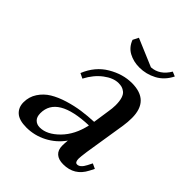

<svg xmlns="http://www.w3.org/2000/svg" viewBox="-178 -718 830 830"><g transform="rotate(45 237.5 -302.5)"><path d="M34.2 -62Q34.2 -95.2 52 -122.3Q69.8 -149.4 97.7 -166.3Q125.5 -183.1 163.1 -194.6Q200.7 -206.1 236.6 -211.2Q272.5 -216.3 310.1 -217.8L320.8 -290Q325.2 -315.4 325.2 -334Q325.2 -358.9 320.1 -375.2Q314.9 -391.6 305.4 -398.9Q295.9 -406.2 287.1 -408.7Q278.3 -411.1 266.1 -411.1Q234.9 -411.1 200.2 -385Q165.5 -358.9 142.1 -314L119.1 -325.2Q145 -388.7 198.5 -420.4Q252 -452.1 307.1 -452.1Q414.1 -452.1 414.1 -345.2Q414.1 -320.3 410.2 -294.9L379.9 -104Q375 -68.8 375 -58.1Q375 -35.2 388.2 -35.2Q406.7 -35.2 421.9 -64.9L433.1 -86.9L456.1 -76.2L444.8 -54.2Q413.6 6.8 345.2 6.8Q316.4 6.8 300.8 -7.1Q285.2 -21 285.2 -47.9Q285.2 -60.5 287.1 -80.1Q257.8 -39.1 213.6 -16.1Q169.4 6.8 120.1 6.8Q75.7 6.8 54.9 -12Q34.2 -30.8 34.2 -62ZM119.1 -80.1Q119.1 -57.1 130.9 -45.7Q142.6 -34.2 161.1 -34.2Q204.6 -34.2 247.3 -77.4Q290 -120.6 305.2 -190.9Q119.1 -184.6 119.1 -80.1ZM176.8 -585.9 189.9 -611.8 316.9 -558.1Q366.7 -561 397 -611.8L418 -603Q397 -561 360.1 -541.5Q323.2 -522 282.2 -522Q246.1 -522 217.5 -537.4Q189 -552.7 176.8 -585.9Z"/></g></svg>

Font: Dihjauti
Style: Bold Italic
Weight: 700
Italic angle: -9°
Designer: T. Christopher White
Version: Version 3.0.0